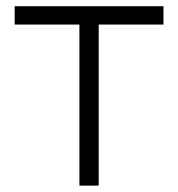

<svg xmlns="http://www.w3.org/2000/svg" viewBox="-20 -582 558 602"><path d="M492.5 -505H289.5V0H229V-505H26V-562.5H492.5Z"/></svg>

Font: Russisch Sans Light
Style: Regular
Weight: 300
Designer: Michael Sharanda (font) & Cristiano Sobral (main changes)
Foundry: Michael Sharanda
Version: Version 2.00;September 8, 2020;FontCreator 13.0.0.2681 64-bi